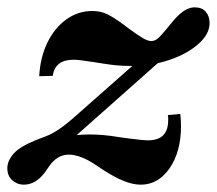

<svg xmlns="http://www.w3.org/2000/svg" viewBox="-54 -490 592 524"><path d="M11 14Q-7 14 -20.5 2Q-34 -10 -34 -31Q-34 -51 -17 -70.5Q0 -90 45 -108L71 -118Q104 -130 153 -174L357 -354L395 -334L111 -82L116 -115Q140 -120 157 -121.5Q174 -123 190 -123Q207 -123 226.5 -121.5Q246 -120 276 -115L298 -112Q317 -110 329 -108.5Q341 -107 350 -107Q405 -107 405 -162Q405 -167 405 -169.5Q405 -172 404 -176L438 -179Q439 -171 439.5 -162.5Q440 -154 440 -146Q440 -76 409 -31Q378 14 330 14Q309 14 284 4Q259 -6 228 -26L210 -38Q185 -55 166.5 -61.5Q148 -68 134 -68Q102 -68 80 -36L71 -23Q45 14 11 14ZM53 -282Q56 -334 75.5 -374Q95 -414 127 -437Q159 -460 198 -460Q220 -460 238 -451.5Q256 -443 283 -423L299 -411Q325 -392 337.5 -385Q350 -378 359 -378Q368 -378 376 -384.5Q384 -391 398 -408L417 -431Q449 -470 477 -470Q497 -470 507.5 -458Q518 -446 518 -427Q518 -397 487.5 -370Q457 -343 408.5 -326.5Q360 -310 305 -310Q283 -310 266 -311.5Q249 -313 224 -317L205 -320Q184 -323 170.5 -325Q157 -327 147 -327Q96 -327 90 -283Z"/></svg>

Font: Baskervville
Style: Bold Italic
Weight: 700
Italic angle: -18°
Version: Version 1.100